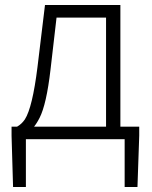

<svg xmlns="http://www.w3.org/2000/svg" viewBox="-20 -554 603 764"><path d="M83 190H32L26 -14V-50H534V-14L527 190H476V0H83ZM402 -484H205L181 -277Q165 -139 137.5 -85Q110 -31 73 -15L48 -50Q66 -60 79 -79Q109 -126 129 -286L159 -534H459V-18H402Z"/></svg>

Font: Merged Yaku Han JP Light
Style: Regular
Weight: 300
Designer: Ryoko NISHIZUKA 西塚涼子 (kana, bopomofo & ideographs); Paul D. Hunt (Latin, Greek & Cyrillic); Sandoll Communications 산돌커뮤니
Foundry: Adobe
Version: Version 2.004